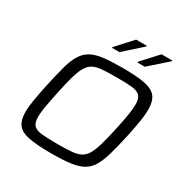

<svg xmlns="http://www.w3.org/2000/svg" viewBox="-201 -1059 1187 1231"><g transform="rotate(30 393.0 -444.0)"><path d="M347 8Q242 8 181.5 -3.5Q121 -15 96 -47.5Q71 -80 71 -142Q71 -178 79.5 -228.5Q88 -279 102 -346Q122 -438 138.5 -500.5Q155 -563 178 -602Q201 -641 236.5 -661.5Q272 -682 328.5 -689Q385 -696 470 -696Q576 -696 636 -684Q696 -672 721 -639.5Q746 -607 746 -545Q746 -507 738 -458Q730 -409 716 -342Q696 -251 678.5 -188.5Q661 -126 638.5 -87Q616 -48 580 -27.5Q544 -7 488 0.5Q432 8 347 8ZM349 -64Q410 -64 451 -67Q492 -70 519 -83Q546 -96 564 -126Q582 -156 597 -208.5Q612 -261 630 -344Q644 -409 651.5 -455Q659 -501 659 -534Q659 -578 640.5 -597Q622 -616 580 -620Q538 -624 468 -624Q406 -624 364.5 -621Q323 -618 296.5 -605Q270 -592 252 -562Q234 -532 219 -479.5Q204 -427 187 -344Q178 -300 171 -265Q164 -230 160.5 -202.5Q157 -175 157 -153Q157 -110 175.5 -91Q194 -72 236.5 -68Q279 -64 349 -64ZM535 -773V-779L642 -896H722V-891L589 -773ZM347 -773V-779L454 -896H533V-891L401 -773Z"/></g></svg>

Font: Saira SemiExpanded
Style: Italic
Weight: 400
Width: 6
Italic angle: -12°
Designer: Hector Gatti with collaboration of the Omnibus-Type team
Foundry: Omnibus-Type
Version: Version 1.101